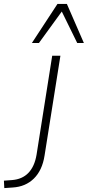

<svg xmlns="http://www.w3.org/2000/svg" viewBox="-141 -769 449 982"><path d="M-119 193 -121 155 -80 152Q-27 148 4.5 115Q36 82 46 22L126 -484H168L87 26Q81 65 67 94.5Q53 124 32 144.5Q11 165 -16 176.5Q-43 188 -76 190ZM22 -549 153 -749H201L288 -549H254L175 -710L58 -549Z"/></svg>

Font: Nunito Sans 12pt ExtraLight 12pt ExtraLight
Style: Italic
Weight: 250
Italic angle: -9°
Version: Version 3.101;gftools[0.9.27]